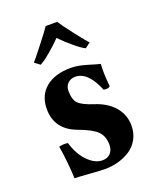

<svg xmlns="http://www.w3.org/2000/svg" viewBox="-125 -726 677 815"><g transform="rotate(-20 213.5 -318.5)"><path d="M58.1 -146Q80.1 -151.4 98.1 -147.9Q113.8 -94.2 145.8 -61.5Q177.7 -28.8 211.9 -28.8Q234.4 -28.8 247.8 -43Q261.2 -57.1 261.2 -81.1Q261.2 -119.6 239 -142.1Q216.8 -164.6 155.8 -187Q63 -221.2 63 -314Q63 -374.5 104.2 -409.2Q145.5 -443.8 217.8 -443.8Q250 -443.8 291.7 -430.9Q333.5 -418 344.2 -416Q340.8 -377.9 347.2 -314Q336.9 -304.7 317.9 -309.1Q279.8 -401.9 223.1 -401.9Q202.1 -401.9 189 -388.9Q175.8 -376 175.8 -355Q175.8 -315.9 192.4 -298.3Q209 -280.8 261.2 -264.2Q316.4 -246.1 346.7 -210Q377 -173.8 377 -126Q377 -91.8 362.3 -65.2Q347.7 -38.6 323.5 -22.7Q299.3 -6.8 270 1.5Q240.7 9.8 209 9.8Q191.4 9.8 138.4 5.9Q85.4 2 73.2 2Q70.3 -72.3 58.1 -146ZM79.1 -518.1Q85.9 -524.9 127.4 -577.9Q168.9 -630.9 179.2 -647H231Q242.7 -627.9 282.5 -576.7Q322.3 -525.4 331.1 -518.1L307.1 -500Q291 -507.3 259.5 -533.4Q228 -559.6 205.1 -584Q181.6 -559.6 150.1 -533.2Q118.7 -506.8 103 -500Z"/></g></svg>

Font: Common Serif
Style: Bold
Weight: 700
Designer: Philipp H. Poll, Khaled Hosny
Foundry: Stefan Peev, Context Ltd.
Version: Version 1.026